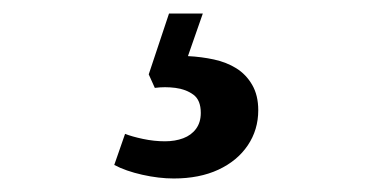

<svg xmlns="http://www.w3.org/2000/svg" viewBox="-20 -32 541 284"><path d="M280 -12 258 51Q278 52 296.5 56Q315 60 329.5 69Q344 78 353 93.5Q362 109 362 131Q362 160 346.5 183Q331 206 303 219Q275 232 237 232Q215 232 190.5 226.5Q166 221 149 212L165 166Q175 170 191.5 173.5Q208 177 224 177Q239 177 251 172.5Q263 168 270 158.5Q277 149 277 135Q277 116 266 108Q255 100 239.5 98Q224 96 209 98L200 78L230 -12Z"/></svg>

Font: Literata 18pt Medium
Style: Italic
Weight: 500
Italic angle: -2°
Designer: Latin by Veronika Burian and Jose Scaglione. Greek by Irene Vlachou. Cyrillic by Vera Evstafieva
Foundry: TypeTogether
Version: Version 3.103;gftools[0.9.29]